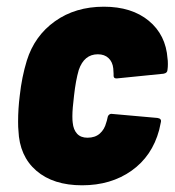

<svg xmlns="http://www.w3.org/2000/svg" viewBox="-20 -545 521 573"><path d="M35 -156Q34 -164 34 -182Q34 -220 39 -260Q45 -315 60 -364Q83 -438 144 -481.5Q205 -525 290 -525Q373 -525 424 -483Q475 -441 480 -370Q481 -365 481 -354Q481 -344 480 -338Q480 -327 468 -325L329 -311H327Q319 -311 319 -319V-325L318 -341Q316 -360 304 -371.5Q292 -383 272 -383Q231 -383 215 -336Q206 -305 201 -260Q196 -220 196 -198Q196 -185 197 -179Q199 -158 210 -146Q221 -134 241 -134Q264 -134 278 -146.5Q292 -159 297 -179Q299 -184 301 -194Q302 -200 306 -203Q310 -206 315 -205L450 -193Q463 -191 460 -180L455 -157Q434 -79 372.5 -35.5Q311 8 225 8Q139 8 88.5 -35.5Q38 -79 35 -156Z"/></svg>

Font: Barlow Semi Condensed ExtraBold
Style: Italic
Weight: 800
Width: 4
Italic angle: -7°
Designer: Jeremy Tribby
Foundry: Tribby Type
Version: Version 1.408